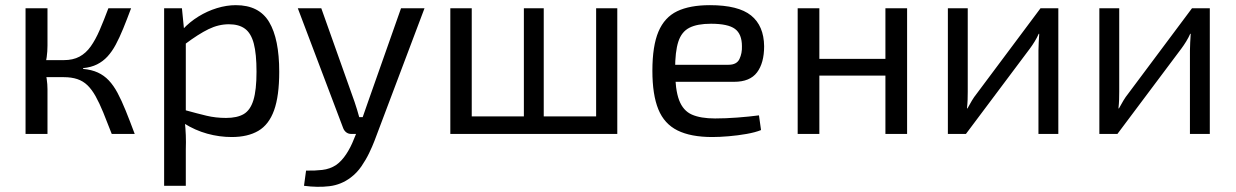

<svg xmlns="http://www.w3.org/2000/svg" viewBox="-20 -519 4788 744"><path d="M488 -487Q472 -444 457.5 -408.5Q443 -373 428.5 -346Q414 -319 396.5 -300Q379 -281 356 -269.5Q333 -258 302 -255V-252Q335 -249 359 -238Q383 -227 401.5 -207.5Q420 -188 435.5 -159Q451 -130 467 -90.5Q483 -51 502 0H413Q395 -47 380 -83.5Q365 -120 350.5 -146Q336 -172 319 -188.5Q302 -205 279.5 -212.5Q257 -220 227 -220V-286Q263 -286 288 -299.5Q313 -313 331.5 -339Q350 -365 366 -402Q382 -439 400 -487ZM164 -487V-342Q164 -320 161 -298Q158 -276 152 -255Q158 -234 161 -213Q164 -192 164 -173V0H79V-487ZM259 -286V-220H139V-286Z M894 -499Q984 -499 1023 -433.5Q1062 -368 1062 -241Q1062 -147 1042 -91.5Q1022 -36 981 -12Q940 12 878 12Q830 12 783 -1Q736 -14 693 -41L698 -92Q745 -79 780.5 -70.5Q816 -62 856 -62Q899 -62 924.5 -77Q950 -92 962 -131Q974 -170 974 -241Q974 -310 963.5 -350Q953 -390 929.5 -407.5Q906 -425 867 -425Q827 -425 788 -406Q749 -387 697 -348L688 -405Q715 -434 749 -455Q783 -476 820.5 -487.5Q858 -499 894 -499ZM685 -487 695 -386 700 -373V-61L696 -49Q699 -21 700 5Q701 31 700 60V201H616V-487Z M1625 -487 1431 27Q1423 48 1410.5 74Q1398 100 1380.5 125.5Q1363 151 1339 169Q1302 197 1256.5 202.5Q1211 208 1158 201L1166 142Q1198 143 1228.5 139.5Q1259 136 1283 120Q1304 105 1321.5 78.5Q1339 52 1351 21L1375 -37Q1383 -57 1391 -81Q1399 -105 1406 -124L1534 -487ZM1225 -487 1354 -124Q1359 -109 1363.5 -94.5Q1368 -80 1372 -65H1395L1366 0H1341Q1330 0 1322 -6Q1314 -12 1310 -22L1134 -487Z M1808 -487V0H1725V-487ZM2313 -68V0H1801V-68ZM2087 -487V0H2010V-487ZM2372 -487V0H2290V-487Z M2731 -499Q2841 -499 2890.5 -459Q2940 -419 2941 -340Q2941 -275 2913.5 -238.5Q2886 -202 2825 -202H2540V-268H2803Q2835 -268 2845.5 -290.5Q2856 -313 2855 -340Q2855 -387 2828 -407Q2801 -427 2735 -427Q2682 -427 2651.5 -411.5Q2621 -396 2608.5 -357.5Q2596 -319 2596 -250Q2596 -172 2611.5 -131Q2627 -90 2661 -75Q2695 -60 2751 -60Q2791 -60 2837.5 -63.5Q2884 -67 2921 -72L2929 -15Q2907 -6 2873 0Q2839 6 2803.5 9Q2768 12 2740 12Q2657 12 2605.5 -13.5Q2554 -39 2531 -95.5Q2508 -152 2508 -245Q2508 -341 2531.5 -396.5Q2555 -452 2604 -475.5Q2653 -499 2731 -499Z M3155 -487V0H3071V-487ZM3420 -291V-226H3149V-291ZM3495 -487V0H3411V-487Z M4081 -487V0H4004V-323Q4004 -339 4005 -354.5Q4006 -370 4007 -388H4005Q3999 -374 3989.5 -358.5Q3980 -343 3971 -331L3723 0H3653V-487H3730V-164Q3730 -148 3729.5 -132.5Q3729 -117 3727 -99H3729Q3737 -114 3746 -129Q3755 -144 3764 -155L4012 -487Z M4668 -487V0H4591V-323Q4591 -339 4592 -354.5Q4593 -370 4594 -388H4592Q4586 -374 4576.5 -358.5Q4567 -343 4558 -331L4310 0H4240V-487H4317V-164Q4317 -148 4316.5 -132.5Q4316 -117 4314 -99H4316Q4324 -114 4333 -129Q4342 -144 4351 -155L4599 -487Z"/></svg>

Font: Exo 2
Style: Regular
Weight: 400
Designer: Natanael Gama
Foundry: Natanael Gama
Version: Version 2.010